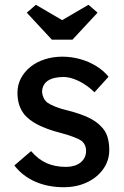

<svg xmlns="http://www.w3.org/2000/svg" viewBox="-20 -773 519 803"><path d="M247 10Q181 10 128 -13Q75 -36 40 -81L110 -141Q140 -106 175.5 -90.5Q211 -75 256 -75Q274 -75 289.5 -79.5Q305 -84 316.5 -93Q328 -102 334 -114.5Q340 -127 340 -142Q340 -168 321 -184Q311 -191 289.5 -199.5Q268 -208 234 -217Q176 -232 139 -251Q102 -270 82 -294Q67 -313 60 -335.5Q53 -358 53 -385Q53 -418 67.5 -445.5Q82 -473 107.5 -493.5Q133 -514 167.5 -525Q202 -536 241 -536Q278 -536 314.5 -526Q351 -516 382 -497Q413 -478 434 -452L375 -387Q356 -406 333.5 -420.5Q311 -435 288 -443Q265 -451 246 -451Q225 -451 208 -447Q191 -443 179.5 -435Q168 -427 162 -415Q156 -403 156 -388Q157 -375 162.5 -363.5Q168 -352 178 -344Q189 -336 211 -327Q233 -318 267 -310Q317 -297 349.5 -281.5Q382 -266 401 -246Q421 -227 429 -202Q437 -177 437 -146Q437 -101 411.5 -65.5Q386 -30 343 -10Q300 10 247 10ZM197 -607 92 -720 130 -753 255 -680H225L350 -753L388 -720L283 -607Z"/></svg>

Font: Lexend Medium
Style: Regular
Weight: 500
Designer: Bonnie Shaver-Troup, Thomas Jockin
Foundry: Lexend
Version: Version 1.005